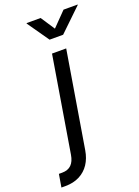

<svg xmlns="http://www.w3.org/2000/svg" viewBox="-271 -823 797 1100"><g transform="rotate(-20 127.0 -273.0)"><path d="M116.2 -535.6H202.6L105.5 50.3Q97.7 97.2 75 131.6Q52.2 166 15.1 185.1Q-22 204.1 -71.8 204.1H-95.7L-82.5 125.5H-62.5Q-26.9 125.5 -6.6 105.5Q13.7 85.4 20 45.9ZM124.5 -749.5 180.7 -664.1 264.2 -749.5H350.6L349.6 -746.6L212.9 -615.2H130.4L38.6 -746.6L39.1 -749.5Z"/></g></svg>

Font: Inter 20pt
Style: Italic
Weight: 400
Italic angle: -9.3988°
Version: Version 4.001;git-66647c0bb